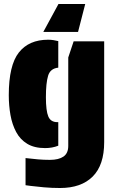

<svg xmlns="http://www.w3.org/2000/svg" viewBox="-20 -782 582 962"><path d="M272 -576V-443Q232 -439 221 -402.5Q210 -366 210 -295Q210 -227 222 -198.5Q234 -170 267 -170H272V-52Q242 -40 206 -40Q152 -40 116.5 -61.5Q81 -83 61 -120.5Q41 -158 32.5 -205.5Q24 -253 24 -305Q24 -455 74.5 -519Q125 -583 221 -583Q235 -583 247.5 -581Q260 -579 272 -576ZM322 -494 349 -575H502V-70Q502 45 444.5 102.5Q387 160 281 160Q240 160 200 156.5Q160 153 134 149.5Q108 146 108 146V10Q142 14 170.5 16.5Q199 19 230 19Q274 19 298 2.5Q322 -14 322 -51ZM407 -762 371 -622H197L273 -762Z"/></svg>

Font: Protest Guerrilla
Style: Regular
Weight: 400
Designer: Octavio Pardo
Foundry: Ashler Design
Version: Version 2.005; ttfautohint (v1.8.4.7-5d5b)